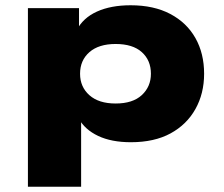

<svg xmlns="http://www.w3.org/2000/svg" viewBox="-20 -529 850 729"><path d="M86 180V-498H280V-414H271Q295 -461 348 -485Q401 -509 476 -509Q564 -509 626.5 -476Q689 -443 722 -384.5Q755 -326 755 -249Q755 -174 722 -115Q689 -56 627.5 -22.5Q566 11 477 11Q403 11 352.5 -13Q302 -37 279 -79H288V180ZM419 -136Q484 -136 518.5 -168Q553 -200 553 -249Q553 -300 518.5 -331Q484 -362 419 -362Q355 -362 319.5 -331Q284 -300 284 -249Q284 -199 319.5 -167.5Q355 -136 419 -136Z"/></svg>

Font: Nunito Sans 10pt Expanded Black
Style: Regular
Weight: 900
Width: 7
Designer: Vernon Adams
Foundry: Vernon Adams
Version: Version 3.101;gftools[0.9.27]